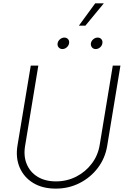

<svg xmlns="http://www.w3.org/2000/svg" viewBox="-20 -1121 755 1152"><path d="M314.5 10.7Q234.9 10.7 179.2 -23.2Q123.5 -57.1 98.1 -116Q72.8 -174.8 85 -248.5L164.6 -727.5H210L130.9 -247.6Q120.1 -185.1 140.4 -136.5Q160.6 -87.9 205.8 -60.3Q251 -32.7 315.9 -32.7Q381.8 -32.7 437.5 -61.3Q493.2 -89.8 530.5 -139.2Q567.9 -188.5 578.1 -251L656.7 -727.5H702.6L623 -245.1Q610.8 -171.4 566.9 -113.5Q522.9 -55.7 457.5 -22.5Q392.1 10.7 314.5 10.7ZM554.2 -826.7Q540 -826.7 531.7 -836.9Q523.4 -847.2 525.4 -861.3Q527.8 -875.5 539.8 -885.5Q551.8 -895.5 565.9 -895.5Q580.6 -895.5 588.6 -885.5Q596.7 -875.5 594.2 -861.3Q592.3 -847.2 580.6 -836.9Q568.8 -826.7 554.2 -826.7ZM354.5 -826.7Q340.3 -826.7 331.8 -836.9Q323.2 -847.2 325.7 -861.3Q328.1 -875.5 340.1 -885.5Q352.1 -895.5 366.2 -895.5Q380.4 -895.5 388.7 -885.5Q397 -875.5 394.5 -861.3Q392.1 -847.2 380.4 -836.9Q368.7 -826.7 354.5 -826.7ZM453.1 -966.8 551.3 -1101.1H603L492.2 -966.8Z"/></svg>

Font: Inter 18pt ExtraLight
Style: Italic
Weight: 250
Italic angle: -9.3988°
Designer: Rasmus Andersson
Foundry: rsms
Version: Version 4.001;git-66647c0bb